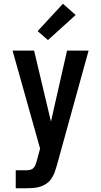

<svg xmlns="http://www.w3.org/2000/svg" viewBox="-20 -790 540 1025"><path d="M64 215V119H121Q131 119 141.5 116.5Q152 114 159 106.5Q166 99 169.5 89.5Q173 80 176 70L194 3L47 -520H162L252 -141L338 -520H453L283 95Q278 113 271.5 130.5Q265 148 254.5 163.5Q244 179 228.5 190Q213 201 195 206.5Q177 212 158.5 213.5Q140 215 121 215ZM236 -576 181 -624 316 -770 384 -710Z"/></svg>

Font: Iosevka SS04
Style: Bold
Weight: 700
Monospace: yes
Designer: Belleve Invis
Foundry: Belleve Invis
Version: Version 19.0.0; ttfautohint (v1.8.4)